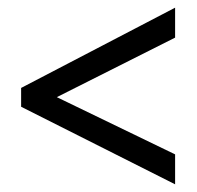

<svg xmlns="http://www.w3.org/2000/svg" viewBox="-20 -607 512 500"><path d="M436 -127V-205L128 -354L436 -509V-587L35 -378V-329Z"/></svg>

Font: Noto Sans Malayalam Condensed
Style: Regular
Weight: 400
Width: 3
Designer: Jelle Bosma - Monotype Design Team
Foundry: Monotype Imaging Inc.
Version: Version 2.104